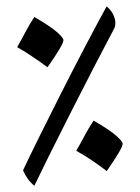

<svg xmlns="http://www.w3.org/2000/svg" viewBox="-20 -661 441 606"><path d="M88.4 -74.7Q65.4 -93.3 52.7 -123.5Q91.8 -206.5 171.6 -364.3Q251.5 -522 316.4 -640.6Q328.1 -632.3 335.9 -617.7Q343.8 -603 344.2 -588.4Q344.2 -578.6 340.8 -571.8Q276.9 -451.2 200.7 -300.8Q124.5 -150.4 88.4 -74.7ZM34.2 -512.2Q48.3 -536.6 60.5 -560.3Q72.8 -584 88.4 -607.4Q138.2 -578.6 159.2 -560.3Q180.2 -542 180.2 -534.2Q180.2 -520 129.9 -448.7Q72.8 -490.7 34.2 -512.2ZM220.7 -185.1Q234.9 -209.5 247.3 -233.2Q259.8 -256.8 275.4 -280.3Q325.2 -251.5 346.2 -233.2Q367.2 -214.8 367.2 -207Q367.2 -193.4 316.9 -121.1Q268.1 -158.7 220.7 -185.1Z"/></svg>

Font: Noto Sans NKo
Style: Regular
Weight: 400
Designer: Monotype Design Team
Foundry: Monotype Imaging Inc.
Version: Version 1.02 uh